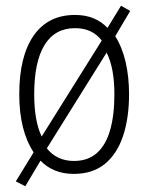

<svg xmlns="http://www.w3.org/2000/svg" viewBox="-20 -595 518 668"><path d="M429 -267Q429 -184 408 -121.5Q387 -59 344.5 -24.5Q302 10 237 10Q200 10 171 -2Q142 -14 121 -36L68 53L35 36L97 -65Q72 -103 59.5 -153.5Q47 -204 47 -267Q47 -399 97 -471Q147 -543 241 -543Q277 -543 305 -531.5Q333 -520 354 -498L401 -575L433 -557L381 -469Q405 -431 417 -379.5Q429 -328 429 -267ZM99 -267Q99 -221 105.5 -184Q112 -147 125 -120L334 -454Q318 -475 295 -486Q272 -497 241 -497Q171 -497 135 -438.5Q99 -380 99 -267ZM378 -267Q378 -311 371.5 -347.5Q365 -384 351 -412L143 -79Q159 -58 183 -46.5Q207 -35 237 -35Q286 -35 317 -62.5Q348 -90 363 -142Q378 -194 378 -267Z"/></svg>

Font: Noto Sans Bengali Condensed Light
Style: Regular
Weight: 300
Width: 3
Designer: Jelle Bosma - Monotype Design Team
Foundry: Monotype Imaging Inc.
Version: Version 2.003